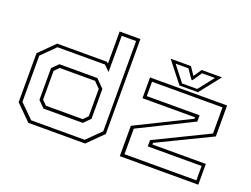

<svg xmlns="http://www.w3.org/2000/svg" viewBox="-112 -990 1611 1230"><g transform="rotate(20 693.5 -375.0)"><path d="M553.5 0H166L62.5 -103V-437L166 -540H505.5L515.5 -530.5V-750H657V-103ZM542.5 -21.5 635.5 -113.5V-728.5H537.5V-481.5L499.5 -519H175.5L84.5 -428.5V-113.5L177.5 -21.5ZM494 -119H226L182.5 -162.5V-379.5L224.5 -421H483L537.5 -366.5V-162.5ZM485 -141.5 515.5 -172V-358.5L475.5 -399H234.5L204 -368V-172L234.5 -141.5ZM789.5 0V-207L1157 -388.5V-398.5H799V-540H1324.5V-329L960.5 -152.5V-141.5H1324.5V0ZM813.5 -22H1303.5V-120H936.5V-162.5L1301 -340.5V-518.5H820.5V-420.5H1180.5V-378L813.5 -196ZM994 -556 882 -698H1020.5L1057 -644L1093.5 -698H1232L1120 -556ZM1005 -574H1108.5L1191 -679H1103L1061 -617H1053L1010.5 -679H923Z"/></g></svg>

Font: Tourney Expanded ExtraLight
Style: Regular
Weight: 200
Width: 7
Designer: Tyler Finck
Foundry: Etcetera Type Co
Version: Version 1.010; ttfautohint (v1.8.3)